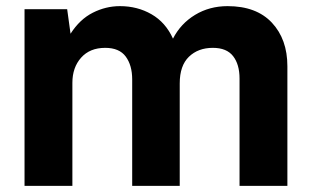

<svg xmlns="http://www.w3.org/2000/svg" viewBox="-20 -606 1017 626"><path d="M60 0V-576H199L210 -496Q240 -543 282.5 -564.5Q325 -586 371 -586Q428 -586 474 -559.5Q520 -533 544 -480Q569 -529 616 -557.5Q663 -586 722 -586Q816 -586 866.5 -532Q917 -478 917 -390V0H761V-350Q761 -396 740 -423Q719 -450 674 -450Q626 -450 596 -421Q566 -392 566 -334V0H411V-347Q411 -393 390 -421.5Q369 -450 323 -450Q273 -450 244.5 -418Q216 -386 216 -336V0Z"/></svg>

Font: BDO Grotesk
Style: Bold
Weight: 700
Designer: Deni Anggara
Foundry: Lokal Container
Version: Version 2.000